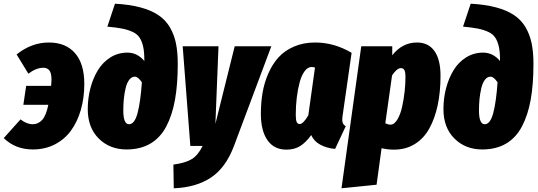

<svg xmlns="http://www.w3.org/2000/svg" viewBox="-67 -782 2882 1029"><path d="M194.8 -554.2Q285.2 -554.2 335 -497.3Q384.8 -440.4 384.8 -332Q384.8 -257.3 366.2 -193.1Q347.7 -128.9 313.2 -81.8Q278.8 -34.7 226.3 -7.8Q173.8 19 108.9 19Q15.6 19 -46.9 -42L43 -142.1Q75.7 -116.2 108.9 -116.2Q137.7 -116.2 158.9 -139.2Q180.2 -162.1 191.9 -220.2H58.1L73.2 -321.8H207Q209 -346.2 209 -354Q209 -390.1 197.8 -404.5Q186.5 -418.9 165 -418.9Q127.9 -418.9 85 -387.2L22 -490.2Q102.1 -554.2 194.8 -554.2Z M611.3 19Q521 19 462.2 -39.6Q403.3 -98.1 403.3 -196.8Q403.3 -255.4 417.5 -309.3Q431.6 -363.3 457.8 -406Q483.9 -448.7 524.9 -474.4Q565.9 -500 615.7 -500Q668.9 -500 706.5 -455.1V-460.9Q706.5 -503.9 700.2 -532.2Q693.8 -560.5 681.2 -580.1Q668.5 -599.6 643.6 -611.1Q618.7 -622.6 588.1 -628.7Q557.6 -634.8 508.3 -639.2L549.3 -762.2Q627.9 -757.8 685.3 -742.4Q742.7 -727.1 781.2 -701.4Q819.8 -675.8 843 -636.5Q866.2 -597.2 876 -549.8Q885.7 -502.4 885.7 -439Q885.7 -329.6 870.8 -247.1Q856 -164.6 824 -104Q792 -43.5 738.5 -12.2Q685.1 19 611.3 19ZM624.5 -116.2Q654.3 -116.2 670.2 -175.8Q686 -235.4 693.4 -340.8Q672.9 -371.1 655.8 -371.1Q638.2 -371.1 625.5 -354.2Q612.8 -337.4 606.2 -309.3Q599.6 -281.2 596.7 -251.7Q593.8 -222.2 593.8 -189.9Q593.8 -116.2 624.5 -116.2Z M1387.2 -534.2 1187 0Q1143.1 117.2 1063.2 169.9Q983.4 222.7 864.3 227.1L862.3 100.1Q927.2 91.3 960.9 70.6Q994.6 49.8 1019 0H953.1L912.1 -534.2H1104L1087.4 -118.2L1190.9 -534.2Z M1622.1 -554.2Q1723.6 -554.2 1817.4 -499L1770 -168Q1765.6 -142.1 1768.8 -127.4Q1772 -112.8 1786.1 -106L1729 16.1Q1684.6 12.2 1649.9 -6.3Q1615.2 -24.9 1601.1 -58.1Q1572.8 -19 1542 0.5Q1511.2 20 1468.3 20Q1401.4 20 1366.2 -31Q1331.1 -82 1331.1 -171.9Q1331.1 -231.9 1340.3 -285.9Q1349.6 -339.8 1371.6 -389.6Q1393.6 -439.5 1426.3 -475.3Q1459 -511.2 1509.3 -532.7Q1559.6 -554.2 1622.1 -554.2ZM1603 -422.9Q1582 -422.9 1565.4 -400.1Q1548.8 -377.4 1538.8 -340.1Q1528.8 -302.7 1523.4 -258.3Q1518.1 -213.9 1518.1 -167Q1518.1 -138.7 1523.2 -127.9Q1528.3 -117.2 1539.1 -117.2Q1558.1 -117.2 1585.4 -164.1L1621.1 -419.9Q1612.3 -422.9 1603 -422.9Z M1763.2 227.1 1869.1 -534.2H2035.2V-485.8Q2088.9 -554.2 2168 -554.2Q2229 -554.2 2261.5 -508.3Q2293.9 -462.4 2293.9 -376Q2293.9 -289.6 2278.8 -218.5Q2263.7 -147.5 2233.9 -93.5Q2204.1 -39.6 2155.8 -9.8Q2107.4 20 2043.9 20Q2010.3 20 1978 12.2L1951.2 208ZM2024.9 -113.8Q2045.9 -113.8 2062.5 -141.1Q2079.1 -168.5 2088.1 -209.7Q2097.2 -251 2101.6 -291.7Q2106 -332.5 2106 -367.2Q2106 -397 2099.9 -407Q2093.8 -417 2082 -417Q2060.1 -417 2034.2 -377.9L1998 -121.1Q2015.1 -113.8 2024.9 -113.8Z M2517.6 19Q2427.2 19 2368.4 -39.6Q2309.6 -98.1 2309.6 -196.8Q2309.6 -255.4 2323.7 -309.3Q2337.9 -363.3 2364 -406Q2390.1 -448.7 2431.2 -474.4Q2472.2 -500 2522 -500Q2575.2 -500 2612.8 -455.1V-460.9Q2612.8 -503.9 2606.4 -532.2Q2600.1 -560.5 2587.4 -580.1Q2574.7 -599.6 2549.8 -611.1Q2524.9 -622.6 2494.4 -628.7Q2463.9 -634.8 2414.6 -639.2L2455.6 -762.2Q2534.2 -757.8 2591.6 -742.4Q2648.9 -727.1 2687.5 -701.4Q2726.1 -675.8 2749.3 -636.5Q2772.5 -597.2 2782.2 -549.8Q2792 -502.4 2792 -439Q2792 -329.6 2777.1 -247.1Q2762.2 -164.6 2730.2 -104Q2698.2 -43.5 2644.8 -12.2Q2591.3 19 2517.6 19ZM2530.8 -116.2Q2560.5 -116.2 2576.4 -175.8Q2592.3 -235.4 2599.6 -340.8Q2579.1 -371.1 2562 -371.1Q2544.4 -371.1 2531.7 -354.2Q2519 -337.4 2512.5 -309.3Q2505.9 -281.2 2502.9 -251.7Q2500 -222.2 2500 -189.9Q2500 -116.2 2530.8 -116.2Z"/></svg>

Font: Fira Sans Compressed Heavy
Style: Italic
Weight: 900
Width: 3
Italic angle: -8°
Designer: Carrois Corporate & Edenspiekermann AG
Foundry: Carrois Corporate GbR & Edenspiekermann AG
Version: Version 4.203;PS 004.203;hotconv 1.0.88;makeotf.lib2.5.64775